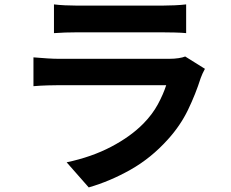

<svg xmlns="http://www.w3.org/2000/svg" viewBox="-20 -787 1040 866"><path d="M223.4 -767.2Q244 -764.5 273 -763.1Q302.1 -761.7 327.3 -761.7Q345.7 -761.7 385.2 -761.7Q424.7 -761.7 473.2 -761.7Q521.7 -761.7 569.9 -761.7Q618.1 -761.7 656.2 -761.7Q694.3 -761.7 711.5 -761.7Q735.3 -761.7 767.1 -763.1Q799 -764.5 819.6 -767.2V-637.6Q799.7 -639.6 768.6 -640.4Q737.4 -641.2 709.8 -641.2Q693.5 -641.2 655.3 -641.2Q617 -641.2 568.5 -641.2Q520 -641.2 471.5 -641.2Q423 -641.2 384.2 -641.2Q345.4 -641.2 327.3 -641.2Q303.1 -641.2 274.3 -640.3Q245.5 -639.4 223.4 -637.6ZM904.3 -476.6Q899.1 -467.2 893.5 -455.2Q887.9 -443.1 885.3 -435.2Q862.3 -362.6 827.9 -291.3Q793.4 -220.1 737.4 -158.3Q661.9 -74.2 569 -21.7Q476 30.8 380.2 58.3L280.6 -54.9Q393.6 -78.8 481.7 -125.2Q569.9 -171.5 627.4 -230.3Q667.5 -271.3 692 -316.4Q716.4 -361.6 729.7 -402.8Q718.9 -402.8 692.1 -402.8Q665.3 -402.8 627.7 -402.8Q590.2 -402.8 547 -402.8Q503.9 -402.8 458.8 -402.8Q413.8 -402.8 373.1 -402.8Q332.4 -402.8 299.6 -402.8Q266.9 -402.8 247.4 -402.8Q228.8 -402.8 195.7 -401.9Q162.5 -401 130.9 -398.3V-528.3Q163.3 -525.5 193.7 -523.6Q224.1 -521.7 247.4 -521.7Q262.2 -521.7 292.5 -521.7Q322.8 -521.7 363 -521.7Q403.2 -521.7 448.7 -521.7Q494.2 -521.7 539.8 -521.7Q585.3 -521.7 625.9 -521.7Q666.5 -521.7 696.7 -521.7Q726.8 -521.7 741.6 -521.7Q766.5 -521.7 785.5 -524.7Q804.6 -527.6 815.3 -532.2Z"/></svg>

Font: Noto Sans KR Thin
Style: Regular
Weight: 100
Designer: Ryoko NISHIZUKA 西塚涼子 (kana, bopomofo & ideographs); Paul D. Hunt (Latin, Greek & Cyrillic); Sandoll Communications 산돌커뮤니
Foundry: Adobe
Version: Version 2.004-H2;hotconv 1.0.118;makeotfexe 2.5.65603